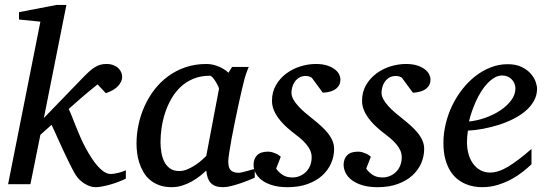

<svg xmlns="http://www.w3.org/2000/svg" viewBox="-20 -757 2244 789"><path d="M497.1 -22.9Q484.4 -16.6 468 -10.3Q451.7 -3.9 434.6 1Q417.5 5.9 401.1 9Q384.8 12.2 373 12.2Q360.8 12.2 349.1 8.1Q337.4 3.9 326.9 -2.7Q316.4 -9.3 307.6 -17.8Q298.8 -26.4 293 -35.2Q286.1 -45.4 277.6 -61.8Q269 -78.1 259.5 -97.7Q250 -117.2 240.2 -138.4Q230.5 -159.7 221.4 -179.4Q212.4 -199.2 204.8 -216.3Q197.3 -233.4 191.9 -244.1L146 -203.1L105 0H13.2L146 -668L58.1 -676.8V-707L212.9 -736.8H252.9L160.2 -272L321.8 -439Q335.9 -453.6 347.7 -464.1Q359.4 -474.6 370.4 -481.2Q381.3 -487.8 392.6 -491Q403.8 -494.1 417 -494.1Q433.6 -494.1 446 -489.3Q458.5 -484.4 466.6 -476.6Q474.6 -468.8 478.5 -459Q482.4 -449.2 481.9 -439.9Q481.9 -422.9 466.1 -404.5Q450.2 -386.2 415 -374L380.9 -410.2Q367.2 -399.4 351.3 -386.2Q335.4 -373 319.3 -359.4Q303.2 -345.7 288.6 -332.5Q273.9 -319.3 262.2 -309.1Q268.6 -296.4 276.1 -277.3Q283.7 -258.3 292.2 -236.6Q300.8 -214.8 310.8 -192.1Q320.8 -169.4 332 -148.9Q343.3 -127.9 355.7 -108.6Q368.2 -89.4 381.3 -74.5Q394.5 -59.6 408.2 -50.8Q421.9 -42 435.1 -42Q440.4 -42 448.2 -43.2Q456.1 -44.4 464.8 -46.4Q473.6 -48.3 482.2 -51.3Q490.7 -54.2 497.1 -57.1Z M879.9 -392.1Q880.4 -394.5 876.2 -403.3Q872.1 -412.1 866.2 -421.6Q860.4 -431.2 853.8 -438.5Q847.2 -445.8 842.8 -445.8Q804.7 -445.8 774.7 -433.3Q744.6 -420.9 722.2 -399.7Q699.7 -378.4 683.8 -350.6Q668 -322.8 658.2 -292.5Q648.4 -262.2 644 -231.4Q639.6 -200.7 639.6 -172.9Q639.6 -151.9 643.1 -130.9Q646.5 -109.9 655 -92.8Q663.6 -75.7 678.5 -64.9Q693.4 -54.2 716.8 -54.2Q734.4 -54.2 752 -62Q769.5 -69.8 784.7 -80.1Q799.8 -90.3 811 -100.6Q822.3 -110.8 827.6 -116.2ZM1026.9 -26.9Q1021 -24.4 1005.4 -17.8Q989.7 -11.2 970.5 -4.6Q951.2 2 931.4 7.1Q911.6 12.2 897 12.2Q878.9 12.2 866.5 7.8Q854 3.4 845.9 -5.4Q837.9 -14.2 833.5 -26.9Q829.1 -39.6 827.6 -56.2Q816.4 -45.4 801.3 -33.4Q786.1 -21.5 767.8 -11.2Q749.5 -1 728.8 5.6Q708 12.2 685.5 12.2Q656.2 12.2 634 3.9Q611.8 -4.4 595.7 -18.3Q579.6 -32.2 569.1 -50.5Q558.6 -68.8 552.2 -88.6Q545.9 -108.4 543.5 -128.7Q541 -148.9 541 -167Q541 -205.6 549.3 -244.9Q557.6 -284.2 574 -320.6Q590.3 -356.9 614.7 -388.7Q639.2 -420.4 671.1 -443.8Q703.1 -467.3 742.4 -480.7Q781.7 -494.1 828.6 -494.1Q842.3 -494.1 855.7 -491Q869.1 -487.8 880.9 -482.7Q892.6 -477.5 902.3 -471.2Q912.1 -464.8 918.9 -458L933.6 -481.9H1002Q999.5 -476.1 996.6 -468Q993.7 -460 990.7 -451.7Q987.8 -443.4 985.6 -436Q983.4 -428.7 982.9 -424.8Q979.5 -411.6 973.1 -385Q966.8 -358.4 959.7 -325.2Q952.6 -292 945.1 -255.6Q937.5 -219.2 931.6 -186.8Q925.8 -154.3 921.9 -129.2Q918 -104 918 -92.8Q918 -66.4 929.2 -56.6Q940.4 -46.9 960.9 -46.9Q965.8 -46.9 975.3 -49.1Q984.9 -51.3 995.1 -54.2Q1005.4 -57.1 1014.2 -59.6Q1022.9 -62 1026.9 -63Z M1378.9 -431.2Q1378.9 -413.6 1371.1 -403.1Q1363.3 -392.6 1352.1 -386.7Q1340.8 -380.9 1328.4 -378.7Q1315.9 -376.5 1306.6 -376L1261.7 -437Q1258.8 -439.5 1252.4 -442.1Q1246.1 -444.8 1236.8 -444.8Q1220.2 -444.8 1209 -437.7Q1197.8 -430.7 1190.7 -420.2Q1183.6 -409.7 1180.7 -397.7Q1177.7 -385.7 1177.7 -376Q1177.7 -362.3 1185.5 -348.4Q1193.4 -334.5 1206.1 -320.6Q1218.8 -306.6 1234.6 -293.2Q1250.5 -279.8 1266.6 -267.1Q1283.2 -253.9 1298.6 -240Q1314 -226.1 1326.2 -211.2Q1338.4 -196.3 1345.7 -179.7Q1353 -163.1 1353 -145Q1353 -114.3 1340.6 -85.9Q1328.1 -57.6 1304 -35.6Q1279.8 -13.7 1243.9 -0.7Q1208 12.2 1161.6 12.2Q1125.5 12.2 1099.1 4.2Q1072.8 -3.9 1055.7 -16.8Q1038.6 -29.8 1030.3 -46.4Q1022 -63 1022 -80.1Q1022 -104 1036.4 -118.9Q1050.8 -133.8 1081.5 -133.8Q1090.8 -133.8 1099.1 -131.3Q1107.4 -128.9 1114.3 -125.7Q1121.1 -122.6 1126.2 -118.9Q1131.3 -115.2 1133.8 -112.8L1114.7 -64Q1125.5 -48.8 1141.4 -38.3Q1157.2 -27.8 1182.6 -27.8Q1197.8 -27.8 1211.9 -33.7Q1226.1 -39.6 1237.1 -50.3Q1248 -61 1254.4 -76.4Q1260.7 -91.8 1260.7 -110.8Q1260.7 -126 1254.6 -139.4Q1248.5 -152.8 1237.5 -165.5Q1226.6 -178.2 1211.7 -190.7Q1196.8 -203.1 1178.7 -216.8Q1163.1 -229 1148.7 -243.2Q1134.3 -257.3 1122.8 -273.2Q1111.3 -289.1 1104.5 -306.6Q1097.7 -324.2 1097.7 -342.8Q1097.7 -379.4 1114.3 -407.7Q1130.9 -436 1157 -455.3Q1183.1 -474.6 1215.1 -484.4Q1247.1 -494.1 1277.8 -494.1Q1306.2 -494.1 1325.4 -487.5Q1344.7 -481 1356.7 -471.4Q1368.7 -461.9 1373.8 -450.9Q1378.9 -439.9 1378.9 -431.2Z M1749 -431.2Q1749 -413.6 1741.2 -403.1Q1733.4 -392.6 1722.2 -386.7Q1710.9 -380.9 1698.5 -378.7Q1686 -376.5 1676.8 -376L1631.8 -437Q1628.9 -439.5 1622.6 -442.1Q1616.2 -444.8 1606.9 -444.8Q1590.3 -444.8 1579.1 -437.7Q1567.9 -430.7 1560.8 -420.2Q1553.7 -409.7 1550.8 -397.7Q1547.9 -385.7 1547.9 -376Q1547.9 -362.3 1555.7 -348.4Q1563.5 -334.5 1576.2 -320.6Q1588.9 -306.6 1604.7 -293.2Q1620.6 -279.8 1636.7 -267.1Q1653.3 -253.9 1668.7 -240Q1684.1 -226.1 1696.3 -211.2Q1708.5 -196.3 1715.8 -179.7Q1723.1 -163.1 1723.1 -145Q1723.1 -114.3 1710.7 -85.9Q1698.2 -57.6 1674.1 -35.6Q1649.9 -13.7 1614 -0.7Q1578.1 12.2 1531.7 12.2Q1495.6 12.2 1469.2 4.2Q1442.9 -3.9 1425.8 -16.8Q1408.7 -29.8 1400.4 -46.4Q1392.1 -63 1392.1 -80.1Q1392.1 -104 1406.5 -118.9Q1420.9 -133.8 1451.7 -133.8Q1460.9 -133.8 1469.2 -131.3Q1477.5 -128.9 1484.4 -125.7Q1491.2 -122.6 1496.3 -118.9Q1501.5 -115.2 1503.9 -112.8L1484.9 -64Q1495.6 -48.8 1511.5 -38.3Q1527.3 -27.8 1552.7 -27.8Q1567.9 -27.8 1582 -33.7Q1596.2 -39.6 1607.2 -50.3Q1618.2 -61 1624.5 -76.4Q1630.9 -91.8 1630.9 -110.8Q1630.9 -126 1624.8 -139.4Q1618.7 -152.8 1607.7 -165.5Q1596.7 -178.2 1581.8 -190.7Q1566.9 -203.1 1548.8 -216.8Q1533.2 -229 1518.8 -243.2Q1504.4 -257.3 1492.9 -273.2Q1481.4 -289.1 1474.6 -306.6Q1467.8 -324.2 1467.8 -342.8Q1467.8 -379.4 1484.4 -407.7Q1501 -436 1527.1 -455.3Q1553.2 -474.6 1585.2 -484.4Q1617.2 -494.1 1647.9 -494.1Q1676.3 -494.1 1695.6 -487.5Q1714.8 -481 1726.8 -471.4Q1738.8 -461.9 1743.9 -450.9Q1749 -439.9 1749 -431.2Z M2098.1 -394Q2098.1 -403.8 2094.2 -413.3Q2090.3 -422.9 2083.5 -430.2Q2076.7 -437.5 2066.4 -442.1Q2056.2 -446.8 2043.9 -446.8Q2027.3 -446.8 2012.2 -438Q1997.1 -429.2 1983.2 -414.6Q1969.2 -399.9 1957.3 -380.9Q1945.3 -361.8 1935.8 -340.8Q1926.3 -319.8 1918.9 -298.3Q1911.6 -276.9 1907.2 -257.8Q1939 -260.7 1972.9 -272.5Q2006.8 -284.2 2034.7 -302.5Q2062.5 -320.8 2080.3 -344.2Q2098.1 -367.7 2098.1 -394ZM2187 -393.1Q2187 -365.7 2174.3 -342.8Q2161.6 -319.8 2139.9 -301.3Q2118.2 -282.7 2089.6 -268.3Q2061 -253.9 2029.5 -243.9Q1998 -233.9 1965.3 -227.8Q1932.6 -221.7 1902.8 -220.2Q1901.4 -210.4 1900.1 -196.8Q1898.9 -183.1 1898.9 -173.8Q1898.9 -146.5 1905.5 -123.5Q1912.1 -100.6 1924.6 -83.7Q1937 -66.9 1954.6 -57.4Q1972.2 -47.9 1994.1 -47.9Q2027.8 -47.9 2068.4 -72.3Q2108.9 -96.7 2164.1 -145V-82Q2149.9 -68.4 2129.4 -52Q2108.9 -35.6 2082.8 -21.2Q2056.6 -6.8 2025.9 2.7Q1995.1 12.2 1960.9 12.2Q1945.8 12.2 1928 9.3Q1910.2 6.3 1892.6 -1.2Q1875 -8.8 1858.6 -22Q1842.3 -35.2 1829.8 -55.4Q1817.4 -75.7 1809.8 -103.8Q1802.2 -131.8 1802.2 -169.9Q1802.2 -209.5 1811.8 -248.8Q1821.3 -288.1 1838.6 -324Q1856 -359.9 1880.4 -390.9Q1904.8 -421.9 1934.1 -444.6Q1963.4 -467.3 1996.8 -480.2Q2030.3 -493.2 2065.9 -493.2Q2100.6 -493.2 2123.8 -481.7Q2147 -470.2 2161.1 -454.1Q2175.3 -438 2181.2 -420.9Q2187 -403.8 2187 -393.1Z"/></svg>

Font: Charis SIL Am
Style: Italic
Weight: 400
Italic angle: -11°
Foundry: SIL International
Version: Version 5.000